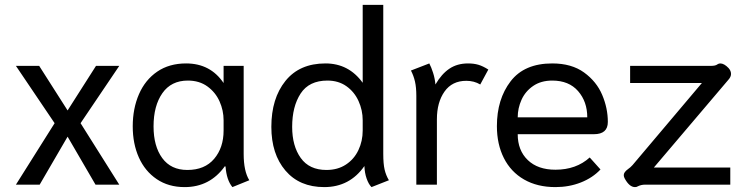

<svg xmlns="http://www.w3.org/2000/svg" viewBox="-20 -754 3050 784"><path d="M203 -251 45 -485H140L256 -303L372 -485H467L309 -251L467 0H370L256 -196L142 0H45Z M522 -238Q522 -311 547.5 -369.5Q573 -428 622 -461.5Q671 -495 740 -495Q839 -495 893 -415V-485H975V-125Q975 -55 998 -18L929 10Q905 -19 901 -74L898 -75Q837 10 734 10Q668 10 620 -22.5Q572 -55 547 -111Q522 -167 522 -238ZM893 -221V-263Q893 -303 876.5 -340Q860 -377 827 -401Q794 -425 747 -425Q679 -425 643 -373.5Q607 -322 607 -238Q607 -157 642.5 -108.5Q678 -60 745 -60Q816 -60 854.5 -105.5Q893 -151 893 -221Z M1468 -76Q1408 10 1304 10Q1203 10 1145.5 -57.5Q1088 -125 1088 -236Q1088 -352 1145.5 -423.5Q1203 -495 1309 -495Q1404 -495 1461 -416V-734H1545V-126Q1545 -85 1550.5 -61.5Q1556 -38 1568 -18L1497 10Q1485 -2 1477 -25Q1469 -48 1468 -76ZM1461 -221V-263Q1461 -304 1444 -341.5Q1427 -379 1394.5 -402Q1362 -425 1317 -425Q1242 -425 1207.5 -372Q1173 -319 1173 -236Q1173 -158 1208 -109Q1243 -60 1313 -60Q1359 -60 1392.5 -82Q1426 -104 1443.5 -141Q1461 -178 1461 -221Z M1680 -363Q1680 -397 1674.5 -421Q1669 -445 1658 -466L1733 -495Q1741 -480 1748.5 -456.5Q1756 -433 1758 -409Q1783 -452 1815 -473.5Q1847 -495 1891 -495Q1915 -495 1933.5 -489.5Q1952 -484 1974 -470L1941 -409Q1916 -424 1884 -424Q1826 -424 1795 -380Q1764 -336 1764 -267V0H1680Z M2009 -239Q2009 -349 2065 -422Q2121 -495 2235 -495Q2314 -495 2365 -458Q2416 -421 2439 -366.5Q2462 -312 2462 -256Q2462 -206 2405 -206H2094Q2094 -140 2135 -100.5Q2176 -61 2248 -61Q2333 -61 2388 -111L2432 -62Q2400 -28 2352 -9Q2304 10 2248 10Q2174 10 2120 -21Q2066 -52 2037.5 -108.5Q2009 -165 2009 -239ZM2378 -275Q2378 -339 2340.5 -382Q2303 -425 2235 -425Q2189 -425 2157 -403Q2125 -381 2109.5 -346.5Q2094 -312 2094 -275Z M2573 10Q2550 10 2531 -25Q2527 -32 2527 -39Q2527 -51 2545 -64Q2554 -70 2563 -80L2846 -415H2553V-485H2882Q2902 -485 2909 -491Q2915 -495 2921 -495Q2937 -495 2955 -476Q2965 -465 2965 -452Q2965 -440 2954 -428L2650 -70H2962V0H2614Q2598 0 2584 7Q2580 10 2573 10Z"/></svg>

Font: Niramit
Style: Regular
Weight: 400
Version: Version 1.000; ttfautohint (v1.6)